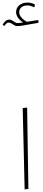

<svg xmlns="http://www.w3.org/2000/svg" viewBox="-99 -1458 328 1480"><path d="M91 2 76 -625 110 -629 120 -2ZM197 -1304V-1282L63 -1259Q47 -1257 35 -1257Q24 -1257 15.5 -1261Q7 -1265 -4 -1273Q-20 -1284 -30 -1284Q-40 -1284 -47.5 -1278.5Q-55 -1273 -65 -1258L-79 -1267Q-57 -1307 -27 -1307Q-16 -1307 -6.5 -1301Q3 -1295 5 -1294Q16 -1287 22.5 -1283.5Q29 -1280 38 -1280L57 -1282L79 -1285Q53 -1302 39 -1322.5Q25 -1343 25 -1364Q25 -1395 48 -1416.5Q71 -1438 114 -1438Q144 -1438 171 -1423L165 -1401Q136 -1416 114 -1416Q81 -1416 65 -1401Q49 -1386 49 -1364Q49 -1344 64.5 -1325Q80 -1306 108 -1290Z"/></svg>

Font: FiraGO UltraLight
Style: Italic
Weight: 200
Italic angle: -8°
Designer: bBox Type GmbH
Foundry: bBox Type GmbH
Version: Version 1.001